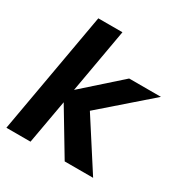

<svg xmlns="http://www.w3.org/2000/svg" viewBox="-174 -902 1000 1041"><g transform="rotate(30 325.5 -381.5)"><path d="M160 0H9L144 -763H295L224 -361L452 -564H651L355 -306L552 0H374L209 -275Z"/></g></svg>

Font: Open Sauce One ExtraBold Italic
Style: Regular
Weight: 800
Italic angle: -10°
Designer: Alfredo Marco Pradil
Foundry: Creative Sauce Fz LLC
Version: Version 1.477